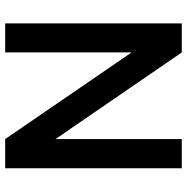

<svg xmlns="http://www.w3.org/2000/svg" viewBox="-10 -730 740 761"><g transform="rotate(90 360.5 -350.0)"><path d="M531.7 0 73.3 -669V-700H188.3L647.3 -31V0ZM73.3 0V-700H188.3V0ZM531.7 0V-700H647.3V0Z"/></g></svg>

Font: Fustat
Style: Regular
Weight: 400
Designer: Mohamed Gaber, Khaled Hosny, Laura Garcia Mut
Foundry: Kief Type Foundry, Alif Type Foundry, Hard Type Foundry
Version: Version 1.007